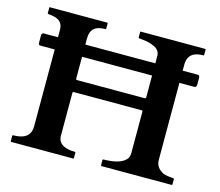

<svg xmlns="http://www.w3.org/2000/svg" viewBox="-98 -815 1082 943"><g transform="rotate(15 442.5 -344.0)"><path d="M33 -34C32 -34 31 -34 30 -32C29 -32 29 -31 29 -30V-4C29 -3 29 -2 30 -2C31 0 32 0 33 0H347C348 0 349 0 350 -2V-32C349 -34 348 -34 346 -34C300.8 -34 260 -47.9 260 -93V-309C260 -312 260 -314 262 -314C262 -316 265 -316 268 -316H608C611 -316 614 -316 614 -315C616 -314 616 -312 616 -309V-98C616 -83 611 -72 602 -64C579.8 -41.8 535.9 -34 492 -34C491 -34 490 -34 489 -32C488 -32 488 -31 488 -30V-4C488 -3 488 -2 489 -2C490 0 491 0 492 0H847C850 0 851 -1 851 -4V-30C851 -33 850 -34 847 -34C825 -35 808 -38 796 -42C773.1 -54.5 755 -70.4 755 -103V-494H832C837.4 -494 842 -500.1 842 -506V-543C842 -550 838.6 -556 832 -556H755V-586C755 -635.8 785.1 -655 833 -655C836 -655 837 -656 837 -658V-685C837 -686.9 834.7 -688 833 -688H507C505 -689 504 -688 504 -685V-658C504 -655 505 -654 508 -654C531.6 -651.9 560.2 -648.9 578 -640C597.4 -633.5 616 -619.2 616 -594V-556H260V-586C260 -636.5 286.9 -655 335 -655C338 -655 339 -656 339 -658V-685C339 -686.9 336.7 -688 335 -688H46C43 -689 42 -688 42 -685V-658C42 -655 43 -654 46 -654C89.5 -650 121 -639.5 121 -593V-556H48C41 -555 38 -551 38 -543V-506C38 -498 41 -494 48 -494H121V-104C121 -51.4 84.9 -34 33 -34ZM260 -385V-494H616V-385C616 -379.4 615.4 -377 608 -377H268C260.6 -377 260 -379.4 260 -385Z"/></g></svg>

Font: fbb
Style: Bold
Weight: 400
Designer: David J. Perry, Michael Sharpe
Version: Version 1.045